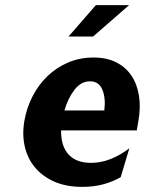

<svg xmlns="http://www.w3.org/2000/svg" viewBox="-20 -720 567 751"><path d="M219 -210Q218 -149 248 -116Q278 -83 336 -83Q376 -83 414 -98.5Q452 -114 486 -140L452 -27Q421 -9 383.5 1Q346 11 302 11Q239 11 192.5 -9.5Q146 -30 116.5 -65.5Q87 -101 76.5 -148.5Q66 -196 76 -251Q85 -300 108 -344.5Q131 -389 166 -422.5Q201 -456 246.5 -475.5Q292 -495 346 -495Q397 -495 434 -476.5Q471 -458 493.5 -425Q516 -392 523.5 -346Q531 -300 521 -245L515 -210ZM388 -288Q394 -336 380.5 -369Q367 -402 332 -402Q297 -402 271.5 -369Q246 -336 232 -288ZM355 -700H485L344 -577H248Z"/></svg>

Font: LT Museum
Style: Bold Italic
Weight: 700
Designer: Daniel Lyons
Foundry: LyonsType
Version: Version 1.011